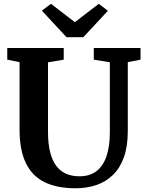

<svg xmlns="http://www.w3.org/2000/svg" viewBox="-20 -1000 783 1028"><path d="M384.9 8Q284.3 8 217.8 -25.1Q151.2 -58.2 118 -127.9Q84.7 -197.6 84.7 -306.6V-667.3L18.9 -680.5V-743H321.2V-680.5L237 -666.2V-293.9Q237 -233 247.8 -188.2Q258.5 -143.4 279.8 -114Q301.1 -84.6 332.5 -70.3Q363.9 -56.1 405.4 -56.1Q462.4 -56.1 498.3 -85Q534.2 -114 551.2 -166.4Q568.1 -218.9 568.1 -290V-666.7L482.2 -680.5V-743H732.5V-680.5L664.2 -667.3V-298Q664.2 -216.5 643.5 -158.4Q622.9 -100.4 585 -63.6Q547.2 -26.8 496.2 -9.4Q445.2 8 384.9 8ZM335.9 -801 204.1 -943 252.9 -979.6 380.9 -881.4 509 -979.6 557.8 -942.2 426 -801Z"/></svg>

Font: Merriweather Light
Style: Regular
Weight: 300
Version: Version 2.100